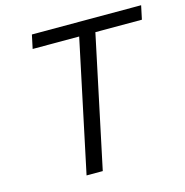

<svg xmlns="http://www.w3.org/2000/svg" viewBox="-104 -796 862 893"><g transform="rotate(-15 327.0 -349.5)"><path d="M338 -633H114L128 -699H654L640 -633H416L282 0H204Z"/></g></svg>

Font: Prompt Light
Style: Italic
Weight: 300
Italic angle: -12°
Designer: Katatrad Team
Foundry: CadsonDemak
Version: Version 1.000